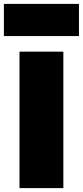

<svg xmlns="http://www.w3.org/2000/svg" viewBox="-30 -965 425 985"><path d="M-10 -780V-945H375V-780ZM70 -700H295V0H70Z"/></svg>

Font: Jost* Black
Style: Regular
Weight: 900
Version: Version 3.7